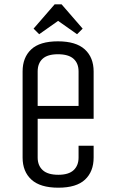

<svg xmlns="http://www.w3.org/2000/svg" viewBox="-20 -857 540 892"><path d="M345 -180H415V-125Q415 -60 375 -22.5Q335 15 251 15Q167 15 126 -22.5Q85 -60 85 -125V-525Q85 -590 125 -627.5Q165 -665 249 -665Q333 -665 374 -627.5Q415 -590 415 -525V-305H155V-125Q155 -88 178.5 -66.5Q202 -45 251 -45Q299 -45 322 -66.5Q345 -88 345 -125ZM155 -365H345V-525Q345 -563 321.5 -584Q298 -605 249 -605Q201 -605 178 -584Q155 -563 155 -525ZM162 -698 136 -724 234 -837H266L364 -724L338 -698L250 -760Z"/></svg>

Font: Unica One
Style: Regular
Weight: 400
Designer: Eduardo Rodriguez Tunni
Foundry: Eduardo Rodriguez Tunni
Version: Version 2.000; ttfautohint (v1.8.4.7-5d5b);gftools[0.9.23]